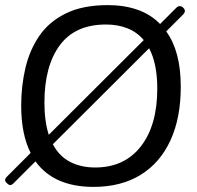

<svg xmlns="http://www.w3.org/2000/svg" viewBox="-21 -726 772 752"><path d="M19 -1Q14 -1 6.5 -8Q-1 -15 -1 -21Q-1 -27 7 -35L99 -127Q62 -200 62 -312Q62 -389 78.5 -459.5Q95 -530 133 -585.5Q171 -641 237 -673.5Q303 -706 402 -706Q465 -706 517 -688Q569 -670 606 -632L669 -695Q676 -702 683 -702Q690 -702 696.5 -696Q703 -690 703 -683Q703 -676 696 -669L630 -603Q658 -565 672.5 -511Q687 -457 687 -386Q687 -264 646.5 -176Q606 -88 529.5 -41Q453 6 345 6Q269 6 212 -18.5Q155 -43 118 -94L33 -9Q25 -1 19 -1ZM153 -324Q153 -251 170 -198L542 -569Q516 -600 478.5 -615Q441 -630 394 -630Q273 -630 213 -548.5Q153 -467 153 -324ZM352 -70Q466 -70 530.5 -152.5Q595 -235 595 -379Q595 -477 563 -537L186 -161Q211 -114 253.5 -92Q296 -70 352 -70Z"/></svg>

Font: Asap
Style: Italic
Weight: 400
Italic angle: -6°
Designer: Pablo Cosgaya
Foundry: Omnibus-Type
Version: Version 3.001; ttfautohint (v1.8.3)